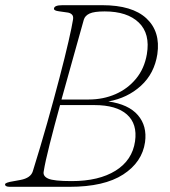

<svg xmlns="http://www.w3.org/2000/svg" viewBox="-20 -720 656 740"><path d="M221 -700H374Q490 -700 544.5 -649Q599 -598 586.5 -511.5Q575 -436.5 523 -389.2Q471 -342 397.5 -329Q475.5 -318 511.5 -276.2Q547.5 -234.5 539 -172Q528 -95 454.8 -47.5Q381.5 0 248 0H18Q-0.5 0 -0.5 -9.5Q-0.5 -16.5 31.5 -21.5L59 -26.5Q98.5 -34 106.5 -60Q135.5 -153 161.8 -245.8Q188 -338.5 209.2 -419.8Q230.5 -501 244 -560Q257.5 -619 261.5 -645Q263.5 -658 257.2 -664Q251 -670 242 -671.5L207 -676.5Q188 -679 188 -686Q188 -700 221 -700ZM303 -644Q286.5 -584.5 263.2 -502Q240 -419.5 217 -336.5H322Q377.5 -336.5 424.8 -357Q472 -377.5 504.2 -416.5Q536.5 -455.5 546 -511Q559.5 -590 515 -633Q470.5 -676 383.5 -676Q343 -676 325.2 -667.8Q307.5 -659.5 303 -644ZM148.5 -59.5Q144.5 -41 166 -31.5Q187.5 -22 256 -22Q361 -22 425.5 -62.2Q490 -102.5 500.5 -175.5Q510 -242.5 469.2 -278.8Q428.5 -315 344 -315H211.5Q189 -233.5 171.5 -164.2Q154 -95 148.5 -59.5Z"/></svg>

Font: Fraunces 9pt S050 Thin
Style: Italic
Weight: 100
Italic angle: -16°
Version: Version 1.000; ttfautohint (v1.8.3)